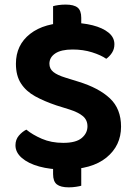

<svg xmlns="http://www.w3.org/2000/svg" viewBox="-20 -740 590 837"><path d="M211.4 -70.7H334.2V69.7Q326.3 72 311.5 74.3Q296.7 76.7 279.5 76.7Q244.6 76.7 228 63.9Q211.4 51.1 211.4 18.9ZM334.2 -552.4H211.4V-713Q219.4 -715.7 234.2 -717.8Q248.9 -720 266.2 -720Q301.7 -720 318 -707.2Q334.2 -694.4 334.2 -662.3ZM255.7 -117.2Q311.1 -117.2 336.2 -138.3Q361.3 -159.4 361.3 -189.3Q361.3 -216.7 341.6 -233.5Q321.9 -250.3 283 -262.7L225.4 -280.7Q172.8 -298.4 133.2 -320.2Q93.7 -342 71.6 -376Q49.4 -409.9 49.4 -462.1Q49.4 -544.1 111.5 -592.5Q173.6 -641 282.8 -641Q339.4 -641 383.6 -629.8Q427.7 -618.6 453.2 -597.8Q478.7 -577 478.7 -547.1Q478.7 -526.2 468.4 -510.3Q458.1 -494.3 443.2 -483.7Q420.1 -499.8 381.3 -512Q342.4 -524.2 296.4 -524.2Q246.6 -524.2 221 -507.1Q195.4 -490 195.4 -462.1Q195.4 -440 212.8 -426.1Q230.2 -412.2 265.8 -401.4L321.5 -384.1Q410.7 -356.8 459.2 -311.2Q507.7 -265.6 507.7 -187.9Q507.7 -105 443.9 -53Q380.1 -1 259.6 -1Q198.6 -1 150.8 -14.2Q103 -27.4 75.2 -51.5Q47.4 -75.6 47.4 -106.5Q47.4 -131.4 62.2 -148.7Q77 -166 94.9 -174.9Q121.2 -152.9 162.2 -135.1Q203.3 -117.2 255.7 -117.2Z"/></svg>

Font: Baloo Tamma 2
Style: Regular
Weight: 400
Designer: Divya Kowshik, Shuchita Grover and Ek Type
Foundry: Ek Type
Version: Version 1.700